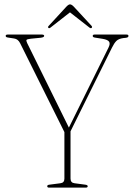

<svg xmlns="http://www.w3.org/2000/svg" viewBox="-20 -858 611 878"><path d="M381 -6.5Q381 0 372 0H204.5Q196 0 196 -6.5Q196 -12.5 206 -13.5L256 -20Q274.5 -22 274.5 -41V-254L72 -660.5Q62.5 -679.5 44.5 -682L18.5 -686Q10.5 -687 8.2 -689Q6 -691 6 -694Q6 -700 15.5 -700H171Q182 -700 182 -694Q182 -687.5 167 -685.5L121 -681Q105 -679 101.8 -676Q98.5 -673 104 -661.5L295 -274.5L476 -640Q485 -658 479 -667.2Q473 -676.5 449 -680.5L414.5 -686Q404 -687.5 404 -693.5Q404 -700 412.5 -700H558.5Q567.5 -700 567.5 -693.5Q567.5 -691 565.2 -688.5Q563 -686 555 -685L544.5 -684Q522.5 -681 512.2 -670.8Q502 -660.5 492 -640L302.5 -257.5V-41.5Q302.5 -22 321 -20L370 -13.5Q381 -12 381 -6.5ZM213 -733.5Q205.5 -727 202 -730Q197 -734 203 -740L283.5 -827.5Q293.5 -838 300 -838Q307.5 -838 317.5 -827.5L398.5 -740Q403.5 -734 398.5 -730Q394.5 -727 387 -733.5L300 -801.5Z"/></svg>

Font: Fraunces 144pt Soft Thin
Style: Regular
Weight: 100
Version: Version 1.000;[0bf87f6ff]